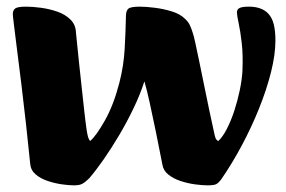

<svg xmlns="http://www.w3.org/2000/svg" viewBox="-20 -544 858 577"><path d="M202.1 13Q187.8 13 166.2 10Q144.6 7 123.3 -0.2Q101.9 -7.3 87.2 -19.9Q72.5 -32.4 70.8 -51.5Q64.8 -110.4 58.1 -171.6Q51.4 -232.9 44.3 -290.2Q37.2 -347.6 31.3 -393.8Q25.5 -440 22 -468.6Q18.5 -497.2 18.5 -501.4Q18.5 -513.2 25.8 -518.6Q33 -524 58.7 -524Q78.4 -524 103.4 -520.6Q128.4 -517.2 152 -509.1Q175.7 -500.9 191.6 -485.4Q207.6 -469.8 208.3 -445.7Q209.1 -439.5 211.4 -415.4Q213.8 -391.3 217.3 -357.5Q220.7 -323.7 225 -286.1Q229.2 -248.5 232.9 -213.8Q236.7 -179.1 240.2 -154.5Q242.4 -140 244.8 -131.8Q247.2 -123.7 251.2 -120.5Q269 -135.6 295.2 -181.9Q321.3 -228.1 338.7 -295.1Q351.9 -346.6 354.7 -397.7Q357.5 -448.7 358.5 -496.4Q358.7 -511.9 365.9 -518Q373 -524 400.7 -524Q418.7 -524 444.9 -520.7Q471 -517.5 496.1 -509.8Q521.3 -502.1 535.8 -487.6Q545.4 -479 550.2 -469Q555.1 -459 559.1 -445.7Q561.9 -438.8 567.1 -414.6Q572.3 -390.4 579.6 -355.5Q587 -320.7 594.5 -282.6Q602.1 -244.6 609.6 -209.5Q617 -174.5 622.5 -150Q625.2 -135.8 627.6 -129.4Q630 -122.9 636 -120.2Q649.4 -132.5 661.7 -156.6Q674.1 -180.7 684.1 -211Q694 -241.3 700.5 -272.5Q707 -303.8 708.5 -329.5Q710.7 -378.1 706.5 -414.6Q702.3 -451.2 697.1 -474.8Q692 -498.5 692 -506.9Q692 -516.2 700.2 -520.1Q708.3 -524 728.2 -524Q747.5 -524 762.1 -518.6Q776.8 -513.2 786.1 -503.2Q798.1 -490.4 802.9 -470.1Q807.7 -449.9 807.7 -422.2Q807.7 -380 794.5 -327.4Q781.4 -274.8 758.5 -218Q735.7 -161.2 706.4 -106.5Q677.2 -51.9 644.9 -5.1Q636.1 6.5 629.2 9.7Q622.3 13 603.7 13Q587.9 13 565.8 10Q543.7 7 522.2 -0.2Q500.8 -7.3 485.7 -19.5Q470.6 -31.7 467.9 -50Q458 -101.8 448.1 -149.6Q438.2 -197.3 429.7 -236.2Q421.1 -275.1 413.9 -299.5Q401.2 -259.8 381.3 -218.5Q361.5 -177.2 338.4 -138.2Q315.3 -99.3 292.1 -65.8Q268.8 -32.4 248.1 -8.1Q235.3 4.2 226.9 8.6Q218.5 13 202.1 13Z"/></svg>

Font: Briem Hand Thin
Style: Regular
Weight: 100
Designer: Gunnlaugur SE Briem, Eben Sorkin
Foundry: Sorkin Type Co.
Version: Version 1.003